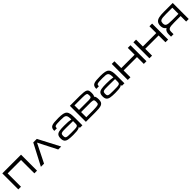

<svg xmlns="http://www.w3.org/2000/svg" viewBox="688 -2763 4953 4953"><g transform="rotate(-45 3164.5 -286.5)"><path d="M43.9 0H141.1V-486.8H629.4V0H726.6V-584H43.9Z M867.7 0H982.4L1237.8 -511.2H1238.8L1499.5 0H1607.9L1302.7 -584H1172.9Z M2040 10.7Q1934.6 10.7 1873.5 0Q1807.1 -10.3 1775.9 -45.9Q1743.7 -82 1743.7 -156.7Q1743.7 -233.4 1773.9 -269.5Q1803.7 -304.7 1869.1 -315.9Q1930.2 -326.7 2040 -326.7Q2114.7 -326.7 2184.1 -322.8Q2236.8 -319.3 2288.1 -309.1Q2287.1 -374 2279.3 -411.6Q2271.5 -448.2 2250 -466.8Q2229 -484.9 2187.5 -490.2Q2151.9 -495.1 2077.6 -495.1Q1991.2 -495.1 1955.6 -491.7Q1911.1 -487.8 1891.1 -479.5Q1871.1 -470.7 1866.2 -454.1Q1860.8 -435.1 1860.8 -411.1H1767.1Q1767.1 -463.9 1781.7 -496.1Q1795.4 -527.8 1830.6 -544.9Q1862.8 -561.5 1925.8 -567.4Q1985.8 -573.2 2077.6 -573.2Q2171.9 -573.2 2236.8 -560.5Q2297.4 -547.9 2328.6 -515.1Q2360.4 -482.4 2371.1 -422.9Q2381.8 -367.7 2381.8 -270.5V0H2288.1V-38.6Q2271.5 -21 2242.2 -10.3Q2215.8 0 2164.6 5.4Q2108.4 10.7 2040 10.7ZM2040 -65.4Q2138.2 -65.4 2173.3 -67.4Q2223.1 -69.8 2248 -78.1Q2272.5 -86.9 2280.3 -106.4Q2288.1 -124 2288.1 -161.1V-247.6L2040 -250.5Q1974.1 -251 1934.1 -249Q1893.6 -246.1 1872.6 -237.3Q1851.1 -227.5 1844.7 -209Q1837.4 -189.5 1837.4 -156.7Q1837.4 -125 1844.7 -106.4Q1851.6 -87.9 1872.6 -79.1Q1893.6 -69.8 1934.1 -67.9Q1989.3 -65.4 2040 -65.4Z M2508.8 -584V0H2845.7Q2922.9 0 2978 -4.9Q3042 -9.8 3080.6 -26.9Q3119.6 -43.9 3137.7 -78.6Q3155.3 -113.8 3155.3 -174.8Q3155.3 -243.2 3139.2 -278.8Q3131.3 -295.4 3116.2 -308.6Q3124 -317.9 3128.9 -328.6Q3143.1 -363.3 3143.1 -415.5V-416Q3143.1 -474.6 3134.8 -502.9Q3125.5 -535.6 3094.7 -553.7Q3063.5 -571.3 3002.9 -577.6Q2958.5 -582.5 2881.8 -583.5V-584ZM2600.1 -76.2V-265.6H2963.4Q2997.6 -265.1 3024.4 -257.8Q3049.8 -251.5 3056.6 -231.9Q3063.5 -210.4 3063.5 -174.8Q3063.5 -143.6 3059.1 -124.5Q3053.7 -105 3032.7 -95.7Q3011.2 -85.9 2962.4 -82Q2943.8 -81.1 2934.6 -80.1Q2884.8 -76.2 2845.7 -76.2ZM2600.1 -507.8H2881.8Q2923.3 -507.8 2964.4 -504.9Q3002 -502 3026.4 -492.7Q3045.4 -483.9 3049.8 -465.8Q3053.7 -449.7 3054.2 -424.3V-415.5V-413.6V-411.6Q3054.2 -387.7 3050.3 -375.5Q3044.4 -356.4 3020 -349.6Q2994.6 -342.3 2962.9 -341.8H2600.1Z M3572.8 10.7Q3467.3 10.7 3406.2 0Q3339.8 -10.3 3308.6 -45.9Q3276.4 -82 3276.4 -156.7Q3276.4 -233.4 3306.6 -269.5Q3336.4 -304.7 3401.9 -315.9Q3462.9 -326.7 3572.8 -326.7Q3647.5 -326.7 3716.8 -322.8Q3769.5 -319.3 3820.8 -309.1Q3819.8 -374 3812 -411.6Q3804.2 -448.2 3782.7 -466.8Q3761.7 -484.9 3720.2 -490.2Q3684.6 -495.1 3610.4 -495.1Q3523.9 -495.1 3488.3 -491.7Q3443.8 -487.8 3423.8 -479.5Q3403.8 -470.7 3398.9 -454.1Q3393.6 -435.1 3393.6 -411.1H3299.8Q3299.8 -463.9 3314.5 -496.1Q3328.1 -527.8 3363.3 -544.9Q3395.5 -561.5 3458.5 -567.4Q3518.6 -573.2 3610.4 -573.2Q3704.6 -573.2 3769.5 -560.5Q3830.1 -547.9 3861.3 -515.1Q3893.1 -482.4 3903.8 -422.9Q3914.6 -367.7 3914.6 -270.5V0H3820.8V-38.6Q3804.2 -21 3774.9 -10.3Q3748.5 0 3697.3 5.4Q3641.1 10.7 3572.8 10.7ZM3572.8 -65.4Q3670.9 -65.4 3706.1 -67.4Q3755.9 -69.8 3780.8 -78.1Q3805.2 -86.9 3813 -106.4Q3820.8 -124 3820.8 -161.1V-247.6L3572.8 -250.5Q3506.8 -251 3466.8 -249Q3426.3 -246.1 3405.3 -237.3Q3383.8 -227.5 3377.4 -209Q3370.1 -189.5 3370.1 -156.7Q3370.1 -125 3377.4 -106.4Q3384.3 -87.9 3405.3 -79.1Q3426.3 -69.8 3466.8 -67.9Q3522 -65.4 3572.8 -65.4Z M4036.6 0H4133.8V-249H4443.8H4524.9H4622.1V0H4719.2V-356.4V-437.5V-584H4622.1V-335H4133.8V-356.4V-437.5V-584H4036.6Z M4826.2 0H4923.3V-249H5233.4H5314.5H5411.6V0H5508.8V-356.4V-437.5V-584H5411.6V-335H4923.3V-356.4V-437.5V-584H4826.2Z M6260.7 0V-584H5938Q5825.7 -584 5757.8 -568.8Q5686 -553.7 5650.9 -510.3Q5617.2 -469.2 5615.7 -393.1Q5617.2 -317.4 5650.9 -275.4Q5666 -256.3 5692.4 -240.7Q5667.5 -226.6 5650.9 -206.5Q5617.2 -165 5615.7 -88.4V0H5706.5V-80.6Q5706.5 -118.2 5714.4 -139.6Q5722.2 -162.6 5746.6 -176.8Q5769 -189.9 5815.9 -195.8Q5869.6 -201.2 5938 -201.2H6167V0ZM6167 -280.8H5938Q5869.6 -280.8 5815.9 -286.1Q5769.5 -291.5 5746.6 -304.7Q5722.2 -318.8 5714.4 -341.8Q5707.5 -360.8 5706.5 -393.1Q5707.5 -424.8 5714.4 -443.8Q5722.2 -466.8 5746.6 -481Q5769.5 -494.1 5815.9 -499.5Q5862.8 -504.9 5938 -504.9H6167Z"/></g></svg>

Font: Michroma+
Style: Regular
Weight: 400
Designer: beogot
Foundry: beogot
Version: Version